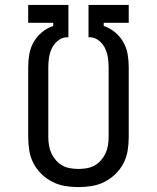

<svg xmlns="http://www.w3.org/2000/svg" viewBox="-20 -755 640 783"><path d="M300 8Q273 8 245.5 3.5Q218 -1 193.5 -13.5Q169 -26 149 -45.5Q129 -65 116.5 -89Q104 -113 99.5 -140.5Q95 -168 95 -195V-481Q95 -508 99.5 -534Q104 -560 117 -583Q130 -606 151 -623.5Q172 -641 197 -649V-662H95V-735H259V-603H252Q232 -602 216 -589Q200 -576 191.5 -558Q183 -540 180 -520.5Q177 -501 177 -481V-195Q177 -178 180 -161Q183 -144 190 -129Q197 -114 208.5 -101Q220 -88 234.5 -80Q249 -72 266 -69Q283 -66 300 -66Q317 -66 334 -69Q351 -72 365.5 -80Q380 -88 391.5 -101Q403 -114 410 -129Q417 -144 420 -161Q423 -178 423 -195V-481Q423 -501 420 -520.5Q417 -540 408.5 -558Q400 -576 384 -589Q368 -602 348 -603H341V-735H505V-662H403V-649Q428 -641 449 -623.5Q470 -606 483 -583Q496 -560 500.5 -534Q505 -508 505 -481V-195Q505 -168 500.5 -140.5Q496 -113 483.5 -89Q471 -65 451 -45.5Q431 -26 406.5 -13.5Q382 -1 354.5 3.5Q327 8 300 8Z"/></svg>

Font: Iosevka Curly Slab Extended
Style: Regular
Weight: 400
Width: 7
Monospace: yes
Designer: Belleve Invis
Foundry: Belleve Invis
Version: Version 11.1.0; ttfautohint (v1.8.3)